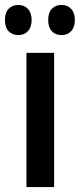

<svg xmlns="http://www.w3.org/2000/svg" viewBox="-47 -757 323 777"><path d="M172 0H60V-543H172ZM-27 -676Q-27 -706 -12 -721.5Q3 -737 27 -737Q51 -737 66 -721Q81 -705 81 -676Q81 -647 66 -631Q51 -615 27 -615Q3 -615 -12 -630.5Q-27 -646 -27 -676ZM148 -676Q148 -706 163 -721.5Q178 -737 202 -737Q226 -737 241 -721Q256 -705 256 -676Q256 -647 241 -631Q226 -615 202 -615Q177 -615 162.5 -631Q148 -647 148 -676Z"/></svg>

Font: Noto Sans ExtraCondensed SemiBold
Style: Regular
Weight: 600
Width: 2
Designer: Monotype Design Team
Foundry: Monotype Imaging Inc.
Version: Version 2.013; ttfautohint (v1.8.4.7-5d5b)